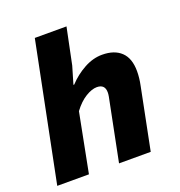

<svg xmlns="http://www.w3.org/2000/svg" viewBox="-127 -803 853 911"><g transform="rotate(-20 300.0 -348.0)"><path d="M8 0 148 -696H308L270 -512L244 -424H248Q283 -462 328.5 -487Q374 -512 420 -512Q482 -512 516 -479.5Q550 -447 550 -382Q550 -348 542 -310L480 0H320L378 -290Q381 -304 383 -315Q385 -326 385 -335Q385 -376 344 -376Q319 -376 287 -356.5Q255 -337 226 -298L168 0Z"/></g></svg>

Font: Source Code Pro Black
Style: Italic
Weight: 900
Italic angle: -11°
Monospace: yes
Designer: Paul D. Hunt, Teo Tuominen
Foundry: Adobe Systems Incorporated
Version: Version 1.050;PS 1.000;hotconv 16.6.51;makeotf.lib2.5.65220